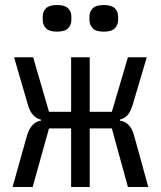

<svg xmlns="http://www.w3.org/2000/svg" viewBox="-20 -744 640 764"><path d="M263 -233H175L110 0H30L87 -203Q103 -258 143 -264V-268Q105 -277 91 -327L36 -516H112L175 -299H263V-516H337V-299H425L489 -516H564L508 -327Q500 -301 488.5 -287Q477 -273 457 -268V-264Q500 -258 514 -203L570 0H489L425 -233H337V0H263ZM207 -618Q176 -618 163 -631.5Q150 -645 150 -664V-678Q150 -698 163 -711Q176 -724 207 -724Q238 -724 251 -711Q264 -698 264 -678V-664Q264 -645 251 -631.5Q238 -618 207 -618ZM393 -618Q362 -618 349 -631.5Q336 -645 336 -664V-678Q336 -698 349 -711Q362 -724 393 -724Q424 -724 437 -711Q450 -698 450 -678V-664Q450 -645 437 -631.5Q424 -618 393 -618Z"/></svg>

Font: Lilex Nerd Font
Style: Regular
Weight: 400
Designer: Mike Abbink, Paul van der Laan, Pieter van Rosmalen, Mikhael Khrustik
Foundry: Mikhael Khrustik
Version: Version 2.400; ttfautohint (v1.8.4.7-5d5b);Nerd Fonts 3.3.0